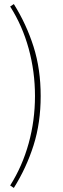

<svg xmlns="http://www.w3.org/2000/svg" viewBox="-20 -750 310 944"><path d="M48 174 30 162Q90 67 121 -45.5Q152 -158 152 -278Q152 -398 121 -511Q90 -624 30 -718L48 -730Q110 -631 145 -520.5Q180 -410 180 -278Q180 -146 145 -35.5Q110 75 48 174Z"/></svg>

Font: Source Sans 3 VF
Style: Regular
Weight: 200
Designer: Paul D. Hunt
Foundry: Adobe
Version: Version 3.046;hotconv 1.0.118;makeotfexe 2.5.65603